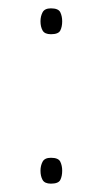

<svg xmlns="http://www.w3.org/2000/svg" viewBox="-20 -525 246 460"><path d="M77 -474Q77 -486 82 -495.5Q87 -505 102 -505Q120 -505 124.5 -495.5Q129 -486 129 -474Q129 -461 124.5 -452Q120 -443 102 -443Q87 -443 82 -452Q77 -461 77 -474ZM77 -116Q77 -128 82 -137.5Q87 -147 102 -147Q120 -147 124.5 -137.5Q129 -128 129 -116Q129 -103 124.5 -94Q120 -85 102 -85Q87 -85 82 -94Q77 -103 77 -116Z"/></svg>

Font: Noto Sans Telugu UI ExtraCondensed Thin
Style: Regular
Weight: 100
Width: 2
Designer: Jelle Bosma - Monotype Design Team
Foundry: Monotype Imaging Inc.
Version: Version 2.006; ttfautohint (v1.8.4.7-5d5b)